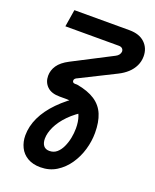

<svg xmlns="http://www.w3.org/2000/svg" viewBox="-165 -794 891 1104"><g transform="rotate(20 280.0 -242.0)"><path d="M219 216Q173 216 140.5 197Q108 178 92 145Q76 112 76 73Q76 17 102 -38Q128 -93 179 -145Q230 -197 302 -243L360 -174Q302 -140 264 -101Q226 -62 207 -22Q188 18 188 52Q188 79 200 94.5Q212 110 236 110Q262 110 280.5 94.5Q299 79 311.5 52.5Q324 26 330 -4.5Q336 -35 336 -64Q336 -105 325 -136Q314 -167 295 -184Q278 -196 261.5 -200Q245 -204 227 -204H185Q134 -204 108 -229.5Q82 -255 82 -294Q82 -328 102 -357.5Q122 -387 168 -411L408 -535Q420 -541 426.5 -550Q433 -559 434 -569Q434 -581 426.5 -588Q419 -595 405 -595H78L95 -700H432Q493 -700 526.5 -668Q560 -636 560 -586Q560 -555 547 -528Q534 -501 511 -480Q488 -459 458 -444L246 -338Q238 -335 232.5 -330Q227 -325 227 -318Q227 -303 244 -303H256Q325 -291 367.5 -263Q410 -235 429 -189Q448 -143 448 -77Q448 -26 433 25.5Q418 77 388.5 120Q359 163 316.5 189.5Q274 216 219 216Z"/></g></svg>

Font: MuseoModerno Medium
Style: Italic
Weight: 500
Italic angle: -9°
Designer: Pablo Cosgaya, Héctor Gatti, Marcela Romero, and the Authors of The MuseoModerno Project.
Foundry: Omnibus-Type Team
Version: Version 1.003